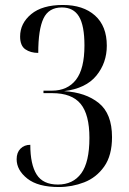

<svg xmlns="http://www.w3.org/2000/svg" viewBox="-20 -744 518 773"><path d="M217 9Q133 9 90 -25Q47 -59 47 -103Q47 -130 62.5 -145.5Q78 -161 102 -161Q102 -82 127.5 -41.5Q153 -1 213 -1Q274 -1 307 -46Q340 -91 340 -189Q340 -283 304.5 -326Q269 -369 190 -369H155V-379H189Q252 -379 286 -423Q320 -467 320 -561Q320 -641 298 -677.5Q276 -714 229 -714Q176 -714 155 -669.5Q134 -625 134 -531Q103 -531 82 -545.5Q61 -560 61 -597Q61 -650 105.5 -687Q150 -724 233 -724Q315 -724 362.5 -681.5Q410 -639 410 -560Q410 -491 368 -439.5Q326 -388 238 -377Q325 -372 378 -329Q431 -286 431 -192Q431 -118 399.5 -73.5Q368 -29 319 -10Q270 9 217 9Z"/></svg>

Font: Noto Serif Display Condensed
Style: Regular
Weight: 400
Width: 3
Designer: Monotype Design Team
Foundry: Monotype Imaging Inc.
Version: Version 2.009